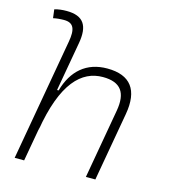

<svg xmlns="http://www.w3.org/2000/svg" viewBox="-111 -831 807 918"><g transform="rotate(15 293.0 -371.5)"><path d="M399.4 0H446.3L506.3 -340.3C527.8 -462.9 480.5 -527.3 364.7 -527.3C262.7 -527.3 195.3 -468.8 166.5 -365.7H158.7L201.7 -608.9C217.8 -698.7 189.9 -742.7 105.5 -742.7C85.4 -742.7 65.4 -740.7 45.9 -734.9L51.3 -692.4C68.8 -696.3 86.9 -697.8 104.5 -697.8C152.8 -697.8 164.6 -667.5 153.3 -604L46.9 0H93.8L125 -175.3L122.6 -156.2C162.1 -399.9 250.5 -482.4 355 -482.4C444.3 -482.4 476.1 -436 460 -344.2Z"/></g></svg>

Font: Cascadia Code PL ExtraLight
Style: Italic
Weight: 200
Italic angle: -10°
Monospace: yes
Designer: Aaron Bell
Foundry: Saja Typeworks
Version: Version 2404.023